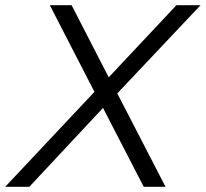

<svg xmlns="http://www.w3.org/2000/svg" viewBox="-72 -720 793 740"><path d="M-52 0 292 -366 120 -700H204L347 -422L608 -700H701L380 -360L566 0H482L325 -304L41 0Z"/></svg>

Font: Red Hat Display
Style: Italic
Weight: 400
Italic angle: -12°
Designer: Pentagram, MCKL
Foundry: Pentagram, MCKL
Version: Version 1.023; ttfautohint (v1.8.3)